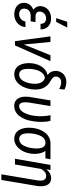

<svg xmlns="http://www.w3.org/2000/svg" viewBox="898 -1716 1020 2857"><g transform="rotate(90 1408.5 -288.0)"><path d="M390.6 -777.8H304.7L250 -613.3H306.6ZM216.8 -234.4 297.4 -233.4 310.1 -305.7 220.2 -306.2C196.8 -307.1 179.2 -314 167.5 -326.2C155.3 -338.4 150.9 -356 153.8 -379.9C155.3 -393.1 159.7 -404.8 166 -415.5C172.4 -425.8 180.2 -435.1 189.5 -442.4C198.7 -449.7 209.5 -455.1 221.7 -459C233.4 -462.4 245.6 -464.4 258.3 -463.9C270.5 -463.4 281.7 -461.4 291.5 -457C301.3 -452.6 309.6 -447.3 315.9 -439.9C322.3 -432.6 327.1 -423.8 330.6 -413.6C334 -403.3 335.4 -392.6 335 -380.9L418 -380.4C418.5 -403.8 415 -425.3 407.7 -444.3C400.4 -463.4 389.6 -479.5 375.5 -493.2C361.3 -506.8 344.7 -517.6 325.7 -525.4C306.2 -532.7 285.2 -537.1 262.2 -537.6C237.3 -538.1 213.9 -535.2 191.4 -528.8C168.9 -522.5 148.9 -512.2 131.8 -499C114.7 -485.8 100.6 -469.2 89.8 -449.2C78.6 -429.2 72.8 -406.2 71.3 -380.4C70.3 -358.4 74.7 -337.9 84.5 -319.8C93.8 -301.3 107.9 -286.1 126 -273.9C111.3 -268.1 98.1 -261.2 85.9 -252.9C73.7 -244.6 63 -235.4 54.2 -225.1C44.9 -214.4 38.1 -202.1 32.7 -189C27.3 -175.8 23.9 -160.6 22.9 -144C21.5 -119.6 24.4 -98.1 32.7 -79.1C41 -60.1 52.2 -43.9 67.4 -31.2C82.5 -18.1 100.1 -8.3 120.6 -1.5C140.6 5.9 162.1 9.8 185.1 10.3C210.9 10.7 235.8 7.8 258.8 0.5C281.7 -7.3 301.8 -18.1 319.8 -32.7C337.4 -46.9 352.1 -64.5 363.3 -85.4C374.5 -106.4 381.3 -129.9 384.3 -156.2L300.3 -155.8C297.9 -142.1 293 -129.4 286.6 -118.2C280.3 -106.4 272 -96.7 262.2 -88.4C252.4 -80.1 241.2 -73.2 229 -68.8C216.8 -64 203.6 -61.5 189.5 -62C177.2 -62 166 -64 155.8 -67.9C145.5 -71.8 136.7 -77.1 129.4 -84.5C122.1 -91.8 116.2 -100.1 112.8 -110.4C108.9 -120.6 107.4 -131.8 108.9 -144.5C110.4 -159.7 113.8 -173.3 120.1 -184.6C126 -195.8 133.8 -205.1 143.6 -212.4C152.8 -219.7 164.1 -225.1 176.8 -228.5C189 -231.9 202.6 -233.9 216.8 -234.4Z M801.8 -528.3 643.1 -132.3 604.5 -528.3H521.5L592.8 0H655.8L890.6 -528.3Z M1035.6 -615.7C1034.2 -590.8 1038.1 -567.4 1047.4 -544.9C1056.6 -522.5 1072.3 -504.4 1093.3 -490.2L1092.3 -483.9C1066.4 -478 1043.5 -467.8 1023.9 -452.6C1003.9 -437.5 987.3 -419.9 973.1 -399.4C959 -378.4 948.2 -356 939.9 -331.5C931.6 -307.1 925.8 -282.7 922.9 -257.8L921.9 -247.1C919.9 -228 919.4 -209 920.4 -189.5C920.9 -169.4 923.3 -150.4 927.7 -131.3C931.6 -112.3 937.5 -94.7 945.8 -77.6C953.6 -60.5 963.9 -45.9 976.1 -33.2C988.3 -20.5 1002.9 -10.3 1020 -2.4C1037.1 5.4 1057.1 9.8 1080.1 10.3C1104 10.7 1125.5 7.8 1145.5 1C1165 -5.9 1183.1 -15.6 1199.2 -28.3C1215.3 -40.5 1229.5 -55.2 1242.2 -72.3C1254.4 -89.4 1265.1 -107.4 1274.4 -127C1283.7 -146.5 1291 -166.5 1296.9 -187.5C1302.2 -208.5 1306.6 -229 1309.1 -249.5L1310.1 -259.8C1313.5 -288.6 1313.5 -315.9 1311 -342.8C1308.1 -369.1 1301.8 -394 1292 -417C1281.7 -439.9 1268.1 -461.4 1250.5 -480.5C1232.9 -499.5 1210.9 -516.1 1184.6 -529.8C1176.3 -534.2 1167.5 -539.6 1159.2 -545.4C1150.9 -550.8 1143.6 -557.1 1137.2 -564.5C1130.9 -571.8 1126 -579.6 1122.6 -588.4C1119.1 -597.2 1118.7 -606.9 1120.1 -618.2C1123.5 -639.2 1132.3 -655.8 1146.5 -668.5C1160.6 -680.7 1178.7 -687.5 1199.7 -688C1217.8 -688.5 1235.8 -685.5 1253.9 -680.2C1272 -674.8 1289.1 -667.5 1304.7 -658.2L1313 -736.8C1295.4 -745.1 1277.8 -751.5 1260.7 -756.8C1243.2 -761.7 1224.6 -764.2 1205.1 -764.6C1182.1 -765.1 1160.6 -761.7 1140.6 -755.4C1120.6 -748.5 1103.5 -738.8 1088.4 -726.1C1073.2 -712.9 1061.5 -697.3 1052.2 -678.7C1043 -660.2 1037.1 -639.2 1035.6 -615.7ZM1007.3 -245.1 1008.8 -255.4C1011.2 -275.4 1015.1 -295.9 1021 -317.9C1026.9 -339.8 1035.2 -359.9 1045.9 -378.4C1056.6 -397 1070.3 -412.6 1086.9 -424.8C1103 -437 1123 -443.8 1147 -444.3C1165.5 -438 1180.2 -427.7 1191.4 -414.1C1202.6 -400.4 1210.9 -385.3 1216.8 -368.2C1222.2 -351.1 1225.6 -333 1226.6 -314C1227.5 -294.9 1227.1 -276.9 1225.1 -259.8L1224.1 -249.5C1222.7 -237.3 1220.2 -224.1 1217.3 -210C1213.9 -195.8 1210 -181.6 1205.1 -167.5C1199.7 -153.3 1193.8 -139.6 1186.5 -127C1179.2 -113.8 1170.9 -102.5 1161.6 -93.3C1151.9 -83.5 1140.6 -75.7 1128.4 -70.3C1115.7 -64.5 1101.6 -62 1085.4 -62.5C1070.8 -63 1058.6 -66.9 1048.8 -73.2C1038.6 -79.6 1030.8 -87.4 1024.9 -97.7C1018.6 -107.9 1014.2 -119.1 1011.2 -131.8C1007.8 -144.5 1005.9 -157.7 1005.4 -170.9C1004.4 -184.1 1004.4 -197.3 1004.9 -210.4C1005.4 -223.1 1006.3 -234.9 1007.3 -245.1Z M1505.9 -206.5 1559.1 -528.3H1474.6L1421.4 -209C1419.4 -191.9 1418.5 -174.8 1418.9 -157.7C1418.9 -140.6 1420.4 -124 1423.3 -107.9C1426.3 -91.8 1431.2 -76.7 1437.5 -62.5C1443.8 -48.3 1452.1 -36.1 1462.4 -25.4C1472.7 -14.6 1485.4 -6.3 1500.5 0.5C1515.6 6.8 1533.2 10.3 1553.2 10.7C1578.1 11.2 1601.1 7.8 1622.1 -0.5C1642.6 -8.8 1661.1 -20 1677.2 -34.2C1693.4 -48.3 1708 -65.4 1720.2 -84.5C1732.4 -103.5 1743.2 -124 1752 -145.5C1760.7 -167 1768.1 -189 1773.4 -211.9C1778.8 -234.4 1783.2 -255.9 1786.1 -276.9C1788.6 -297.9 1791 -318.8 1792.5 -339.8C1793.9 -360.8 1794.4 -382.3 1794.4 -403.3C1793.9 -424.3 1793 -445.3 1790.5 -466.3C1788.1 -487.3 1784.2 -507.8 1778.8 -528.3L1694.8 -529.3C1703.6 -487.8 1708.5 -446.3 1710 -403.8C1710.9 -361.3 1708.5 -318.8 1702.1 -277.3C1700.7 -265.1 1697.8 -251.5 1694.3 -236.3C1690.9 -220.7 1686 -205.1 1680.7 -189C1675.3 -172.9 1668.5 -156.7 1661.1 -141.6C1653.3 -126 1644.5 -112.3 1634.3 -100.6C1624 -88.4 1612.3 -79.1 1599.1 -72.3C1585.9 -64.9 1571.8 -62 1555.7 -62.5C1544.9 -63 1536.1 -65.9 1529.3 -71.3C1522.5 -76.7 1517.1 -84 1513.2 -92.3C1508.8 -100.6 1506.3 -109.9 1504.9 -120.1C1503.4 -130.4 1502.4 -141.1 1502.4 -151.9C1502.4 -162.1 1502.9 -172.4 1503.9 -182.1C1504.4 -191.4 1505.4 -199.7 1505.9 -206.5Z M2227.1 -452.6 2336.4 -453.6 2350.1 -528.3 2116.7 -528.8C2092.8 -528.8 2070.8 -525.4 2050.8 -518.6C2030.8 -511.2 2012.7 -502 1996.6 -489.7C1980 -477.5 1965.3 -462.9 1953.1 -446.3C1940.4 -429.2 1929.7 -411.1 1920.4 -392.1C1911.1 -373 1903.3 -352.5 1897.5 -331.5C1891.6 -310.5 1887.2 -289.1 1884.8 -268.1L1883.3 -256.8C1881.3 -238.3 1880.4 -218.8 1880.9 -198.7C1881.3 -178.2 1883.3 -158.2 1887.2 -138.7C1891.1 -119.1 1897 -100.6 1904.3 -83C1911.6 -64.9 1921.9 -49.3 1934.1 -36.1C1946.3 -22.5 1960.9 -11.7 1978.5 -3.4C1995.6 5.4 2016.1 9.8 2039.1 10.3C2061.5 10.7 2082.5 7.8 2102.1 1.5C2121.1 -5.4 2139.2 -14.6 2155.3 -26.9C2171.4 -39.1 2185.5 -53.2 2198.2 -69.3C2210.9 -85.4 2222.2 -103 2231.4 -122.1C2240.7 -140.6 2248 -160.2 2253.9 -180.7C2259.8 -200.7 2264.2 -220.7 2266.6 -240.7L2268.1 -252C2272 -287.6 2271 -322.3 2265.1 -356C2259.3 -389.6 2246.6 -421.9 2227.1 -452.6ZM1967.8 -255.4 1969.2 -266.1C1970.7 -278.3 1973.1 -292 1976.1 -306.2C1979 -320.3 1982.9 -334.5 1988.3 -348.6C1993.2 -362.8 1999 -376 2006.3 -389.2C2013.2 -402.3 2021.5 -413.6 2031.2 -423.3C2041 -433.1 2052.2 -440.9 2064.9 -446.8C2077.1 -452.1 2091.3 -454.6 2107.4 -454.1C2122.6 -453.6 2134.8 -450.2 2145 -443.8C2154.8 -437.5 2163.1 -429.2 2169.4 -418.9C2175.8 -408.7 2180.2 -397.5 2183.6 -384.8C2186.5 -371.6 2188.5 -358.4 2189.5 -345.2C2189.9 -331.5 2189.9 -318.4 2189.5 -305.2C2189 -292 2188 -280.3 2186.5 -270L2185.5 -259.3C2184.1 -246.6 2181.6 -232.9 2178.7 -218.3C2175.3 -203.6 2171.4 -189 2166.5 -174.3C2161.1 -159.2 2155.3 -145 2147.9 -131.3C2140.6 -117.7 2132.3 -106 2122.6 -95.7C2112.3 -85.4 2101.1 -77.1 2088.4 -71.3C2075.2 -64.9 2060.5 -62.5 2044.4 -63C2029.3 -63.5 2017.1 -67.4 2007.3 -74.2C1997.1 -81.1 1989.3 -89.8 1982.9 -100.6C1976.6 -111.3 1972.2 -123.5 1969.7 -137.2C1966.8 -150.9 1964.8 -164.6 1964.4 -178.7C1963.9 -192.9 1963.9 -206.5 1964.8 -219.7C1965.3 -232.9 1966.3 -245.1 1967.8 -255.4Z M2500 -466.8 2510.3 -528.8 2434.6 -528.3 2342.8 0H2427.7L2495.1 -391.1C2501 -400.9 2507.3 -410.2 2514.6 -419.4C2521.5 -428.2 2529.3 -436 2537.6 -442.9C2545.9 -449.7 2555.7 -455.1 2565.9 -459C2576.2 -462.9 2587.4 -464.8 2599.6 -464.8C2617.7 -464.4 2631.8 -460.4 2641.6 -452.6C2650.9 -444.3 2657.7 -434.1 2662.1 -421.9C2666 -409.7 2668 -396 2668 -380.9C2667.5 -365.7 2666.5 -351.6 2665 -337.4L2574.2 202.6H2658.2L2749.5 -338.9C2752 -362.3 2752.4 -385.7 2751 -409.2C2749.5 -432.6 2745.1 -454.1 2736.8 -473.1C2728.5 -492.2 2715.8 -507.3 2699.2 -519.5C2682.1 -531.7 2659.7 -537.6 2631.3 -538.1C2617.2 -538.1 2604.5 -536.6 2592.3 -533.2C2580.1 -529.8 2568.4 -524.9 2557.6 -518.6C2546.4 -512.2 2536.1 -504.4 2526.9 -495.6C2517.6 -486.8 2508.3 -477.1 2500 -466.8Z"/></g></svg>

Font: Roboto Condensed
Style: Italic
Weight: 400
Designer: Google
Version: Version 1.000;PS 001.000;hotconv 1.0.88;makeotf.lib2.5.64775